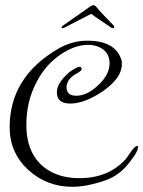

<svg xmlns="http://www.w3.org/2000/svg" viewBox="-20 -673 549 736"><path d="M257 43Q159 43 88 -22Q17 -88 17 -185Q17 -378 203 -486Q256 -517 315 -517Q421 -517 445 -445Q447 -441 447 -436Q447 -431 447 -426Q447 -374 374 -323Q304 -276 249 -276Q198 -276 198 -319Q198 -346 224 -375Q235 -388 247.5 -397.5Q260 -407 275 -414Q278 -417 284 -417Q293 -417 293 -408Q293 -402 277 -393Q235 -371 235 -338Q235 -306 273 -306Q314 -306 357 -347Q400 -387 400 -430Q400 -464 376 -483Q352 -501 318 -501Q299 -501 279.5 -496Q260 -491 239 -480Q161 -439 120 -358Q81 -285 81 -193Q81 -98 135 -44Q191 10 284 10Q392 10 457 -58Q461 -61 467 -70Q473 -79 483 -93Q498 -114 507 -114Q509 -114 509 -108Q509 -99 497 -79Q461 -25 428 -4Q396 19 330 34Q293 43 257 43ZM220 -565Q216 -565 216 -569Q217 -572 223 -576L327 -649Q333 -653 338 -653Q341 -653 343 -652Q345 -651 347 -649Q361 -632 381 -611Q401 -590 415 -576Q418 -573 418 -570Q418 -565 412 -565Q408 -565 405 -568Q391 -578 368 -593Q345 -608 330 -620Q310 -610 279 -594Q248 -578 229 -568Q223 -565 220 -565Z"/></svg>

Font: Ole
Style: Regular
Weight: 400
Designer: Robert E. Leuschke
Foundry: Robert E. Leuschke
Version: Version 1.010; ttfautohint (v1.8.3)